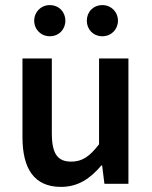

<svg xmlns="http://www.w3.org/2000/svg" viewBox="-20 -720 596 752"><path d="M219 12C286 12 334 -21 377 -72H380L389 0H483V-491H368V-155C331 -107 302 -87 259 -87C206 -87 183 -117 183 -198V-491H68V-183C68 -59 114 12 219 12ZM320 -639C320 -605 345 -578 381 -578C416 -578 442 -605 442 -639C442 -673 416 -700 381 -700C345 -700 320 -673 320 -639ZM114 -639C114 -605 140 -578 175 -578C211 -578 236 -605 236 -639C236 -673 211 -700 175 -700C140 -700 114 -673 114 -639Z"/></svg>

Font: DAIFUKU Sans Semibold
Style: Regular
Weight: 600
Designer: Original font ‘Source Sans 3’ : Paul D. Hunt
Foundry: Daifuku
Version: Version 1.000